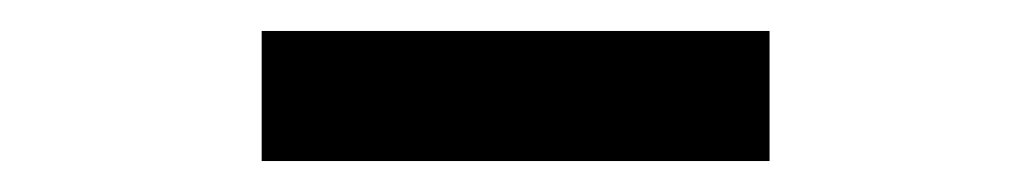

<svg xmlns="http://www.w3.org/2000/svg" viewBox="-20 -701 665 124"><path d="M149 -681H477V-597H149Z"/></svg>

Font: Livvic SemiBold
Style: Regular
Weight: 600
Designer: Jacques Le Bailly, Baron von Fonthausen
Version: Version 1.001; ttfautohint (v1.8.2)